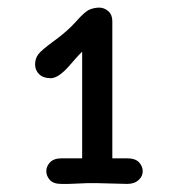

<svg xmlns="http://www.w3.org/2000/svg" viewBox="-20 -794 457 494"><path d="M205.1 -322.8 157.2 -320.8H137.7Q117.2 -320.8 108.2 -331.1Q99.1 -341.3 99.1 -353.8Q99.1 -366.2 108.9 -376.5Q118.7 -386.7 139.2 -386.7H191.4V-661.1Q182.1 -651.9 174.8 -643.6L157.2 -623.5Q129.9 -592.8 110.6 -592.8Q91.3 -592.8 80.8 -603Q70.3 -613.3 70.3 -628.2Q70.3 -643.1 78.4 -654.1Q86.4 -665 120.1 -689.5Q153.8 -713.9 176 -739Q198.2 -764.2 210.4 -769.3Q222.7 -774.4 235.4 -774.4Q248 -774.4 258.5 -765.4Q269 -756.3 269 -739.3V-386.7H306.2Q328.1 -386.7 337.6 -376.5Q347.2 -366.2 347.2 -353.3Q347.2 -340.3 336.4 -330.6Q325.7 -320.8 307.1 -320.8L229.5 -322.8Z"/></svg>

Font: Oldenburg
Style: Regular
Weight: 400
Designer: Nicole Fally
Foundry: Nicole Fally
Version: Version 1.001